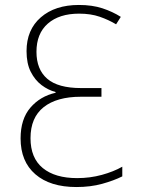

<svg xmlns="http://www.w3.org/2000/svg" viewBox="-20 -744 570 774"><path d="M288 10Q182 10 122.5 -41.5Q63 -93 63 -186Q63 -264 102.5 -310Q142 -356 204 -370V-373Q174 -381 147.5 -401Q121 -421 104 -454.5Q87 -488 87 -538Q87 -624 144.5 -674Q202 -724 298 -724Q352 -724 393 -710.5Q434 -697 467 -676L448 -646Q418 -664 382 -676.5Q346 -689 299 -689Q219 -689 173 -649Q127 -609 127 -535Q127 -464 170.5 -426.5Q214 -389 307 -389H389V-354H306Q209 -354 156 -312Q103 -270 103 -187Q103 -107 152.5 -66.5Q202 -26 291 -26Q343 -26 390.5 -39Q438 -52 473 -72V-33Q439 -16 392 -3Q345 10 288 10Z"/></svg>

Font: Noto Sans Mono Condensed ExtraLight
Style: Regular
Weight: 200
Width: 3
Designer: Monotype Design Team
Foundry: Monotype Imaging Inc.
Version: Version 2.014; ttfautohint (v1.8.4.7-5d5b)